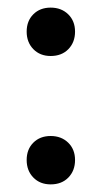

<svg xmlns="http://www.w3.org/2000/svg" viewBox="-20 -503 267 504"><path d="M50 -420Q50 -448 67.5 -465.5Q85 -483 113 -483Q141 -483 159 -465.5Q177 -448 177 -420Q177 -392 159.5 -374Q142 -356 113 -356Q85 -356 67.5 -374Q50 -392 50 -420ZM50 -83Q50 -111 67.5 -128.5Q85 -146 113 -146Q141 -146 159 -128.5Q177 -111 177 -83Q177 -55 159.5 -37Q142 -19 113 -19Q85 -19 67.5 -37Q50 -55 50 -83Z"/></svg>

Font: Bai Jamjuree Medium
Style: Regular
Weight: 500
Version: Version 1.000; ttfautohint (v1.6)